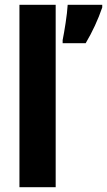

<svg xmlns="http://www.w3.org/2000/svg" viewBox="-20 -780 446 800"><path d="M212 0V-760H61V0ZM406 -749V-760H262C260 -720 248 -647 241 -613V-600H337C365 -647 389 -699 406 -749Z"/></svg>

Font: Noto Sans Gujarati Condensed ExtraBold
Style: Regular
Weight: 800
Width: 3
Designer: Jelle Bosma - Monotype Design Team, Universal Thirst
Foundry: Monotype Imaging Inc.
Version: Version 2.106